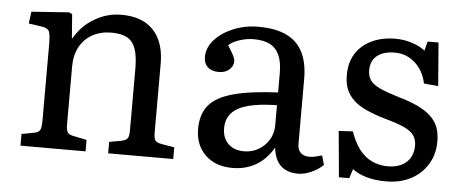

<svg xmlns="http://www.w3.org/2000/svg" viewBox="-42 -614 1725 720"><g transform="rotate(5 820.5 -254.0)"><path d="M54 0V-44L102 -53Q118 -56 123 -65.5Q128 -75 128 -101V-390Q128 -426 122 -437.5Q116 -449 94 -452L45 -459L51 -504L193 -514L204 -508L211 -418H213Q240 -466 287.5 -494Q335 -522 388 -522Q441 -522 477 -502.5Q513 -483 532 -445Q551 -407 551 -351V-93Q551 -71 557 -63Q563 -55 582 -52L629 -44V0H384V-43L428 -51Q447 -55 452.5 -63Q458 -71 458 -93V-324Q458 -371 448.5 -399Q439 -427 417 -439.5Q395 -452 358 -452Q317 -452 286 -435Q255 -418 238 -386.5Q221 -355 221 -313V-97Q221 -75 226 -66Q231 -57 246 -54L299 -43V0Z M852 14Q789 14 750.5 -23Q712 -60 712 -121Q712 -176 739.5 -209.5Q767 -243 830 -260.5Q893 -278 999 -283V-356Q999 -397 987.5 -423Q976 -449 952.5 -461.5Q929 -474 891 -474Q864 -474 837 -465Q810 -456 797 -443Q807 -427 813.5 -416Q820 -405 822.5 -397.5Q825 -390 825 -385Q825 -366 809.5 -353Q794 -340 771 -340Q744 -340 729 -353.5Q714 -367 714 -392Q714 -427 740.5 -456.5Q767 -486 810.5 -504Q854 -522 905 -522Q968 -522 1009.5 -502.5Q1051 -483 1071.5 -443Q1092 -403 1092 -342V-98Q1092 -76 1103.5 -64.5Q1115 -53 1137 -53Q1148 -53 1159 -55.5Q1170 -58 1184 -62L1194 -27Q1175 -9 1149 2.5Q1123 14 1101 14Q1058 14 1034.5 -8.5Q1011 -31 1006 -76Q988 -45 965 -25.5Q942 -6 914 4Q886 14 852 14ZM891 -52Q921 -52 945.5 -66.5Q970 -81 984.5 -105Q999 -129 999 -159V-235Q934 -234 892 -223Q850 -212 829.5 -189.5Q809 -167 809 -132Q809 -95 831 -73.5Q853 -52 891 -52Z M1254 14 1238 -159 1291 -162Q1305 -122 1325 -95.5Q1345 -69 1372.5 -56Q1400 -43 1432 -43Q1477 -43 1502.5 -66Q1528 -89 1528 -129Q1528 -152 1517 -167.5Q1506 -183 1480 -195Q1454 -207 1410 -219Q1368 -231 1337 -245Q1306 -259 1287 -277Q1268 -295 1259 -317.5Q1250 -340 1250 -371Q1250 -417 1270.5 -450.5Q1291 -484 1330 -503Q1369 -522 1421 -522Q1453 -522 1483.5 -512Q1514 -502 1532 -487L1541 -522H1582L1595 -359L1541 -364Q1531 -412 1498.5 -441Q1466 -470 1423 -470Q1380 -470 1356 -451Q1332 -432 1332 -396Q1332 -374 1342.5 -358.5Q1353 -343 1379 -331Q1405 -319 1448 -306Q1491 -294 1522 -279.5Q1553 -265 1572.5 -247Q1592 -229 1601 -206Q1610 -183 1610 -152Q1610 -103 1587 -65.5Q1564 -28 1524 -7Q1484 14 1430 14Q1391 14 1358.5 5Q1326 -4 1304 -21L1293 14Z"/></g></svg>

Font: Literata 18pt
Style: Regular
Weight: 400
Designer: Latin by Veronika Burian and Jose Scaglione. Greek by Irene Vlachou. Cyrillic by Vera Evstafieva.
Foundry: TypeTogether
Version: Version 3.103;gftools[0.9.29]